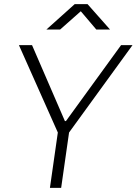

<svg xmlns="http://www.w3.org/2000/svg" viewBox="-20 -903 657 923"><path d="M220 0 258 -266 71 -686H134L292 -321H297L562 -686H617L312 -266L274 0ZM203 -761 339 -883H401L509 -761H443L359 -860H381L269 -761Z"/></svg>

Font: Chivo Medium Thin
Style: Italic
Weight: 250
Italic angle: -8.05°
Version: Version 2.002